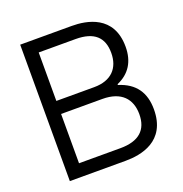

<svg xmlns="http://www.w3.org/2000/svg" viewBox="-122 -778 844 886"><g transform="rotate(-20 300.0 -335.0)"><path d="M325 -670H72V0H346C421 0 550 -21 550 -179C550 -261 513 -316 432 -341V-345C494 -372 526 -422 526 -495C526 -650 397 -670 325 -670ZM140 -63V-305H343C435 -305 479 -256 479 -181C479 -104 435 -63 343 -63ZM140 -369V-607H321C412 -607 454 -567 454 -491C454 -417 411 -369 326 -369Z"/></g></svg>

Font: LT Wave Mono Light
Style: Regular
Weight: 300
Designer: Daniel Lyons
Version: Version 2.5 (Glyphs App)